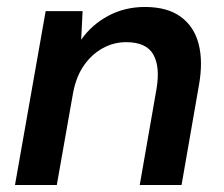

<svg xmlns="http://www.w3.org/2000/svg" viewBox="-20 -531 643 551"><path d="M23 0 111 -499H217L213 -417Q243 -460 290.5 -485.5Q338 -511 396 -511Q460 -511 498.5 -483Q537 -455 550 -405Q563 -355 551 -287L501 0H381L429 -275Q440 -339 420 -374.5Q400 -410 342 -410Q306 -410 274.5 -392.5Q243 -375 221 -343.5Q199 -312 190 -266L143 0Z"/></svg>

Font: DM Sans 20pt SemiBold
Style: Italic
Weight: 600
Italic angle: -10°
Version: Version 4.004;gftools[0.9.30]